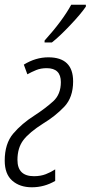

<svg xmlns="http://www.w3.org/2000/svg" viewBox="-23 -784 384 814"><path d="M197 -604Q228 -628 274 -676.5Q320 -725 341 -756V-764H279Q242 -696 166 -612V-604ZM211 -17V-66Q193 -54 171 -45.5Q149 -37 121 -37Q51 -37 51 -106Q51 -157 76 -190Q101 -223 161 -261Q212 -292 249.5 -331.5Q287 -371 287 -439Q287 -541 182 -541Q128 -541 78 -510L93 -469Q111 -479 130.5 -487Q150 -495 175 -495Q235 -495 235 -436Q235 -384 202.5 -354.5Q170 -325 124 -295Q69 -260 33 -217.5Q-3 -175 -3 -103Q-3 -46 29 -18Q61 10 112 10Q165 10 211 -17Z"/></svg>

Font: Noto Sans Display Condensed Light
Style: Italic
Weight: 300
Width: 3
Designer: Monotype Design team
Foundry: Monotype Imaging Inc.
Version: 1.000